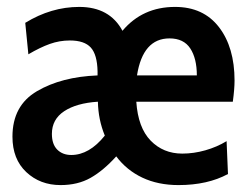

<svg xmlns="http://www.w3.org/2000/svg" viewBox="-20 -525 722 555"><path d="M653 -231H374Q379 -156 415.5 -118.5Q452 -81 507 -81Q540 -81 573.5 -90.5Q607 -100 635 -117L639 -22Q580 10 496 10Q437 10 391.5 -11.5Q346 -33 316 -73Q279 -32 242 -11Q205 10 155 10Q96 10 56 -27.5Q16 -65 16 -130Q16 -220 87 -261.5Q158 -303 262 -307V-319Q261 -367 242.5 -387.5Q224 -408 182 -408Q152 -408 124 -398Q96 -388 62 -368L53 -459Q128 -505 209 -505Q297 -505 334 -436Q392 -505 486 -505Q568 -505 613 -446.5Q658 -388 658 -292Q658 -268 653 -231ZM549 -307Q549 -356 530 -385Q511 -414 470 -414Q393 -414 376 -307ZM283 -133Q264 -179 263 -231Q201 -227 165.5 -203.5Q130 -180 130 -138Q130 -108 145.5 -92.5Q161 -77 186 -77Q238 -77 283 -133Z"/></svg>

Font: Cabin Condensed SemiBold
Style: Regular
Weight: 600
Width: 3
Designer: Pablo Impallari
Foundry: Pablo Impallari. http://www.impallari.com Igino Marini. http://www.ikern.com
Version: Version 2.200